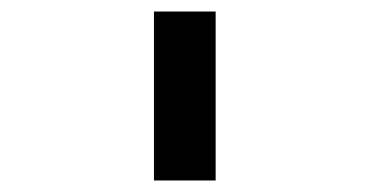

<svg xmlns="http://www.w3.org/2000/svg" viewBox="-20 -720 640 333"><path d="M247 -407H354V-700H247Z"/></svg>

Font: Kode Mono SemiBold
Style: Regular
Weight: 600
Monospace: yes
Designer: Isa Ozler
Foundry: Kadena LLC
Version: Version 1.206;gftools[0.9.28]